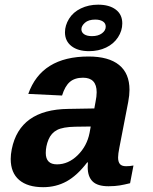

<svg xmlns="http://www.w3.org/2000/svg" viewBox="-20 -775 640 805"><path d="M161.1 9.8Q95.7 9.8 60.3 -20.5Q24.9 -50.8 24.9 -108.4Q24.9 -127.4 29.3 -149.4Q62.5 -315.9 266.1 -318.4L375.5 -320.3L380.4 -347.2Q385.3 -370.6 385.3 -388.2Q385.3 -449.2 328.1 -449.2Q293.5 -449.2 272.9 -431.6Q252.4 -414.1 240.2 -374.5L98.6 -381.3Q153.8 -538.1 351.1 -538.1Q435.5 -538.1 479.2 -502.7Q522.9 -467.3 522.9 -398.4Q522.9 -376 517.6 -347.7L480.5 -156.2Q475.1 -129.4 475.1 -114.7Q475.1 -96.7 482.7 -87.4Q490.2 -78.1 508.8 -78.1Q524.4 -78.1 539.6 -81.1L525.4 -6.8Q512.7 -3.9 502.4 -1.5Q492.2 1 482.2 2.4Q472.2 3.9 460.9 4.9Q449.7 5.9 435.1 5.9Q388.7 5.9 368.2 -14.4Q347.7 -34.7 347.7 -74.2L348.6 -94.2H345.7Q303.7 -39.1 259.3 -14.6Q214.8 9.8 161.1 9.8ZM360.4 -244.6 294.9 -243.7Q243.7 -242.7 219.2 -230Q194.8 -217.3 183.3 -189.7Q171.9 -162.1 171.9 -133.8Q171.9 -85.9 218.8 -85.9Q266.6 -85.9 305.7 -124.3Q344.7 -162.6 355.5 -217.8ZM353.5 -560.5Q306.6 -560.5 279.5 -581.8Q252.4 -603 252.4 -639.6Q252.4 -668.5 269.5 -696.3Q286.6 -724.1 319.1 -739.7Q351.6 -755.4 391.6 -755.4Q438 -755.4 465.3 -734.9Q492.7 -714.4 492.7 -676.8Q492.7 -646 474.6 -618.4Q456.5 -590.8 424.8 -575.7Q393.1 -560.5 353.5 -560.5ZM423.3 -663.1Q423.3 -677.7 411.1 -685.3Q398.9 -692.9 379.4 -692.9Q351.1 -692.9 336.2 -679.7Q321.3 -666.5 321.3 -652.3Q321.3 -639.2 333 -631.3Q344.7 -623.5 365.7 -623.5Q391.6 -623.5 407.5 -635.3Q423.3 -647 423.3 -663.1Z"/></svg>

Font: Cousine
Style: Bold Italic
Weight: 700
Italic angle: -12°
Monospace: yes
Designer: Steve Matteson
Foundry: Ascender Corporation
Version: Version 1.20